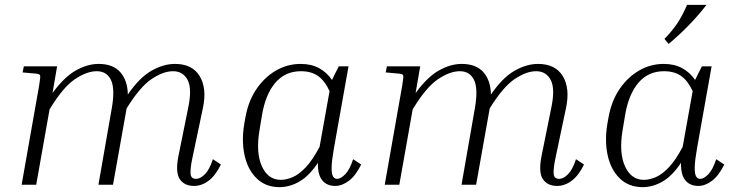

<svg xmlns="http://www.w3.org/2000/svg" viewBox="-20 -760 3028 790"><path d="M889 -83Q867 -38 838.5 -16.5Q810 5 778 5Q739 5 720 -22.5Q701 -50 714 -117L754 -315Q771 -395 752 -431Q733 -467 692 -467Q652 -467 604 -435Q556 -403 501 -314L445 0H385L440 -315Q454 -395 436.5 -431Q419 -467 378 -467Q337 -467 288 -434Q239 -401 184 -310L129 0H69L141 -408Q147 -443 145 -449.5Q143 -456 128 -457L73 -462L78 -487H215L196 -377Q243 -442 291 -469.5Q339 -497 386 -497Q445 -497 475 -463Q505 -429 506 -371Q553 -440 602.5 -468.5Q652 -497 700 -497Q771 -497 801.5 -447Q832 -397 815 -316L771 -107Q763 -69 764 -46.5Q765 -24 787 -24Q804 -24 823 -43Q842 -62 856 -105Z M1359 5Q1325 5 1306 -18Q1287 -41 1288 -90Q1252 -36 1212 -13Q1172 10 1130 10Q1073 10 1036 -26Q999 -62 986 -122.5Q973 -183 986 -256L990 -278Q1002 -345 1035.5 -394Q1069 -443 1116 -470Q1163 -497 1217 -497Q1261 -497 1293 -479.5Q1325 -462 1346 -431Q1353 -445 1360 -459.5Q1367 -474 1374 -487H1414L1354 -150Q1345 -99 1344.5 -72Q1344 -45 1350 -34.5Q1356 -24 1367 -24Q1382 -24 1400.5 -43Q1419 -62 1433 -105L1466 -83Q1444 -38 1416 -16.5Q1388 5 1359 5ZM1048 -226Q1032 -132 1057.5 -76Q1083 -20 1135 -20Q1158 -20 1184 -31Q1210 -42 1238 -71.5Q1266 -101 1295 -156L1336 -385Q1317 -427 1289 -447Q1261 -467 1218 -467Q1153 -467 1112.5 -419Q1072 -371 1058 -286Z M2383 -83Q2361 -38 2332.5 -16.5Q2304 5 2272 5Q2233 5 2214 -22.5Q2195 -50 2208 -117L2248 -315Q2265 -395 2246 -431Q2227 -467 2186 -467Q2146 -467 2098 -435Q2050 -403 1995 -314L1939 0H1879L1934 -315Q1948 -395 1930.5 -431Q1913 -467 1872 -467Q1831 -467 1782 -434Q1733 -401 1678 -310L1623 0H1563L1635 -408Q1641 -443 1639 -449.5Q1637 -456 1622 -457L1567 -462L1572 -487H1709L1690 -377Q1737 -442 1785 -469.5Q1833 -497 1880 -497Q1939 -497 1969 -463Q1999 -429 2000 -371Q2047 -440 2096.5 -468.5Q2146 -497 2194 -497Q2265 -497 2295.5 -447Q2326 -397 2309 -316L2265 -107Q2257 -69 2258 -46.5Q2259 -24 2281 -24Q2298 -24 2317 -43Q2336 -62 2350 -105Z M2853 5Q2819 5 2800 -18Q2781 -41 2782 -90Q2746 -36 2706 -13Q2666 10 2624 10Q2567 10 2530 -26Q2493 -62 2480 -122.5Q2467 -183 2480 -256L2484 -278Q2496 -345 2529.5 -394Q2563 -443 2610 -470Q2657 -497 2711 -497Q2755 -497 2787 -479.5Q2819 -462 2840 -431Q2847 -445 2854 -459.5Q2861 -474 2868 -487H2908L2848 -150Q2839 -99 2838.5 -72Q2838 -45 2844 -34.5Q2850 -24 2861 -24Q2876 -24 2894.5 -43Q2913 -62 2927 -105L2960 -83Q2938 -38 2910 -16.5Q2882 5 2853 5ZM2542 -226Q2526 -132 2551.5 -76Q2577 -20 2629 -20Q2652 -20 2678 -31Q2704 -42 2732 -71.5Q2760 -101 2789 -156L2830 -385Q2811 -427 2783 -447Q2755 -467 2712 -467Q2647 -467 2606.5 -419Q2566 -371 2552 -286ZM2731 -579 2714 -600Q2746 -633 2766.5 -663.5Q2787 -694 2807 -740H2887Q2853 -696 2814.5 -656.5Q2776 -617 2731 -579Z"/></svg>

Font: Inria Serif Light
Style: Italic
Weight: 300
Italic angle: -10°
Designer: Black Foundry Team
Foundry: Black Foundry
Version: Version 1.000; ttfautohint (v1.8.3)